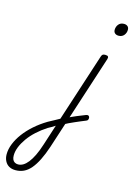

<svg xmlns="http://www.w3.org/2000/svg" viewBox="-476 -869 1015 1474"><g transform="rotate(15 32.0 -131.5)"><path d="M69 35Q89 24 108.5 14.5Q128 5 148 -3Q168 -11 185.5 -18Q203 -25 218 -31Q230 -35 237 -30.5Q244 -26 245 -17Q246 -8 242.5 0Q239 8 229 11Q211 18 190 27Q169 36 147 45.5Q125 55 103 65.5Q81 76 58 89ZM-198 519Q-227 519 -248.5 507Q-270 495 -282 471.5Q-294 448 -294 418Q-294 378 -277 335Q-260 292 -228.5 249.5Q-197 207 -153 168Q-109 129 -54 96Q-33 84 -10.5 72.5Q12 61 34 48L210 -494Q214 -506 220.5 -510.5Q227 -515 240 -515Q259 -515 263.5 -507.5Q268 -500 264 -488L16 276Q-5 339 -28 385Q-51 431 -76.5 461Q-102 491 -132 505Q-162 519 -198 519ZM-190 471Q-169 471 -149.5 459.5Q-130 448 -111 424Q-92 400 -74 363Q-56 326 -39 273L14 109Q0 118 -14 126.5Q-28 135 -42 142Q-87 171 -123.5 204.5Q-160 238 -185.5 274Q-211 310 -225 345Q-239 380 -239 413Q-239 431 -233.5 444Q-228 457 -216.5 464Q-205 471 -190 471ZM300 -683Q282 -683 271 -692.5Q260 -702 260 -719Q260 -745 275.5 -763.5Q291 -782 318 -782Q336 -782 347 -772.5Q358 -763 358 -745Q358 -720 342.5 -701.5Q327 -683 300 -683Z"/></g></svg>

Font: Playwrite RO ExtraLight
Style: Regular
Weight: 250
Version: Version 1.002